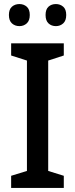

<svg xmlns="http://www.w3.org/2000/svg" viewBox="-20 -928 371 948"><path d="M295 0H35V-60L113 -84V-629L35 -654V-714H295V-654L218 -629V-84L295 -60ZM24 -854Q24 -882 39 -895Q54 -908 76 -908Q97 -908 112 -895Q127 -882 127 -854Q127 -826 112 -812.5Q97 -799 76 -799Q54 -799 39 -812.5Q24 -826 24 -854ZM205 -854Q205 -882 219.5 -895Q234 -908 256 -908Q277 -908 292 -895Q307 -882 307 -854Q307 -826 292 -812.5Q277 -799 256 -799Q234 -799 219.5 -812.5Q205 -826 205 -854Z"/></svg>

Font: Noto Sans Malayalam SemiCondensed Medium
Style: Regular
Weight: 500
Width: 4
Designer: Jelle Bosma - Monotype Design Team
Foundry: Monotype Imaging Inc.
Version: Version 2.104; ttfautohint (v1.8.4.7-5d5b)